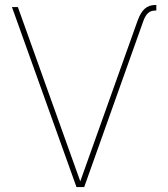

<svg xmlns="http://www.w3.org/2000/svg" viewBox="-20 -756 680 776"><path d="M536.1 -672.4Q548.3 -706.1 565.2 -720.9Q582 -735.8 607.9 -735.8H611.8V-713.4H607.9Q589.8 -713.4 578.6 -703.4Q567.4 -693.4 559.1 -670.4L320.3 0H289.1L28.3 -727.5H52.2L305.2 -21H303.7Z"/></svg>

Font: Inter 17pt Thin
Style: Regular
Weight: 250
Version: Version 4.001;git-66647c0bb